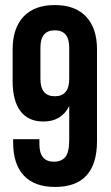

<svg xmlns="http://www.w3.org/2000/svg" viewBox="-20 -730 440 760"><path d="M198 10Q116 10 74 -35.5Q32 -81 32 -166V-179H136V-159Q136 -90 193 -90Q224 -90 239 -109Q254 -128 254 -176V-310Q223 -249 152 -249Q92 -249 61 -290Q30 -331 30 -409V-534Q30 -618 73 -664Q116 -710 197 -710Q278 -710 321 -664Q364 -618 364 -534V-172Q364 10 198 10ZM197 -349Q254 -349 254 -418V-542Q254 -610 197 -610Q140 -610 140 -542V-418Q140 -349 197 -349Z"/></svg>

Font: Booming Bebas 2
Style: Regular
Weight: 400
Designer: Ryoichi Tsunekawa
Foundry: Ryoichi Tsunekawa
Version: Version 2.000